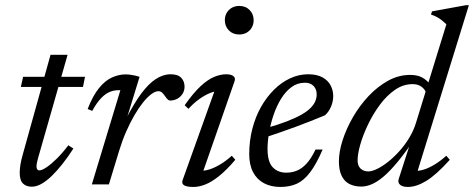

<svg xmlns="http://www.w3.org/2000/svg" viewBox="-20 -730 1876 760"><path d="M62.5 -386 71.5 -426H316.5L308.5 -386ZM131 -105.5Q129 -98 127.5 -91.8Q126 -85.5 125.2 -80.5Q124.5 -75.5 124.5 -71.5Q124.5 -63.5 127.5 -59.5Q130.5 -55.5 135.5 -55.5Q146 -55.5 164.5 -68Q183 -80.5 205.5 -102.8Q228 -125 250.5 -155L270.5 -142Q249 -108.5 227.2 -81Q205.5 -53.5 184.5 -33.2Q163.5 -13 143.8 -2Q124 9 105.5 9Q84 9 71 -3.5Q58 -16 58 -46.5Q58 -60 60.8 -77.8Q63.5 -95.5 70 -118L180 -513H247.5Z M456.5 -373Q454.5 -373 452.8 -373Q451 -373 449 -373Q431 -373 414 -366Q397 -359 380 -341.2Q363 -323.5 345 -291L327 -298.5Q347.5 -351.5 371.8 -381.2Q396 -411 423 -423.2Q450 -435.5 477 -435.5Q486.5 -435.5 495.8 -434.2Q505 -433 514.2 -431Q523.5 -429 532.5 -426L481 -258.5H478.5Q509.5 -319.5 538.5 -358.8Q567.5 -398 596.5 -417Q625.5 -436 655.5 -436Q684 -436 697.2 -422.2Q710.5 -408.5 710.5 -387Q710.5 -371 702.5 -358.5Q694.5 -346 681.5 -339Q668.5 -332 653 -332Q649 -332 644.5 -335.8Q640 -339.5 633.5 -349Q627 -359 621 -364Q615 -369 607 -369Q594.5 -369 578.8 -357.2Q563 -345.5 546 -324.2Q529 -303 512 -273.8Q495 -244.5 479.5 -209.2Q464 -174 452 -134.5L411 0H343.5Z M703 -17.5 833 -380.5 847.5 -369.5Q831.5 -370 810.8 -361.5Q790 -353 768 -337.2Q746 -321.5 726 -299L711 -313.5Q745.5 -362.5 774.2 -389Q803 -415.5 828 -425.8Q853 -436 875.5 -436Q894.5 -436 903.8 -428.8Q913 -421.5 908.5 -408.5L778.5 -35.5L770 -54.5Q786.5 -52.5 807.8 -59Q829 -65.5 852.2 -79.5Q875.5 -93.5 897.5 -113.5L911.5 -97.5Q876.5 -56.5 847 -33Q817.5 -9.5 792.8 0.2Q768 10 745.5 10Q718 10 708 3Q698 -4 703 -17.5ZM870 -650Q870 -666 877.2 -678.8Q884.5 -691.5 897.2 -699Q910 -706.5 927 -706.5Q952.5 -706.5 968.2 -690.2Q984 -674 984 -650Q984 -634 976.8 -621.2Q969.5 -608.5 956.8 -601Q944 -593.5 927 -593.5Q901.5 -593.5 885.8 -609.8Q870 -626 870 -650Z M1186.5 -402.5Q1157 -402.5 1133.5 -385Q1110 -367.5 1092.2 -338.5Q1074.5 -309.5 1062.8 -274.8Q1051 -240 1045 -205Q1039 -170 1039 -141Q1039 -89.5 1059.5 -68Q1080 -46.5 1113 -46.5Q1135.5 -46.5 1155.2 -54.5Q1175 -62.5 1193.2 -82.2Q1211.5 -102 1229 -138H1257Q1232.5 -81 1208.2 -48.8Q1184 -16.5 1155.8 -3.2Q1127.5 10 1090 10Q1052.5 10 1024.8 -4.8Q997 -19.5 981.8 -48.5Q966.5 -77.5 966.5 -120Q966.5 -172.5 978.8 -220Q991 -267.5 1013.2 -306.8Q1035.5 -346 1064.8 -375Q1094 -404 1128.5 -420Q1163 -436 1199.5 -436Q1234.5 -436 1256.5 -423.8Q1278.5 -411.5 1288.8 -391.8Q1299 -372 1299 -349.5Q1299 -328 1289.8 -306.8Q1280.5 -285.5 1266 -273.5Q1237 -261.5 1208 -250Q1179 -238.5 1149.8 -227.8Q1120.5 -217 1091.2 -206.8Q1062 -196.5 1032.5 -187L1034 -223Q1082 -236.5 1116.5 -250Q1151 -263.5 1173.8 -276.5Q1196.5 -289.5 1209.5 -302.8Q1222.5 -316 1228 -329.2Q1233.5 -342.5 1233.5 -356Q1233.5 -370 1228 -380.2Q1222.5 -390.5 1212.2 -396.5Q1202 -402.5 1186.5 -402.5Z M1665.5 -365Q1661.5 -377 1648 -387Q1634.5 -397 1613 -397Q1576 -397 1543.2 -374.2Q1510.5 -351.5 1483.5 -315Q1456.5 -278.5 1436.8 -237.2Q1417 -196 1406.2 -158.2Q1395.5 -120.5 1395.5 -95.5Q1395.5 -73.5 1407.5 -62.5Q1419.5 -51.5 1438 -51.5Q1452.5 -51.5 1473 -61.5Q1493.5 -71.5 1516 -89.2Q1538.5 -107 1560.2 -131Q1582 -155 1599.5 -183.8Q1617 -212.5 1626.5 -243.5L1747 -634Q1738 -642.5 1729.5 -649.2Q1721 -656 1710.8 -661.8Q1700.5 -667.5 1686 -672.5L1690 -685L1824.5 -709.5H1836L1627.5 -35.5L1619 -54.5Q1635.5 -52 1656.8 -58.5Q1678 -65 1701.2 -79.2Q1724.5 -93.5 1746.5 -113.5L1760.5 -97.5Q1706.5 -37.5 1667.2 -13.8Q1628 10 1594.5 10Q1573 10 1563.2 1Q1553.5 -8 1558.5 -22.5L1610.5 -183.5H1623.5Q1585.5 -127.5 1554.8 -90.2Q1524 -53 1498.8 -31.5Q1473.5 -10 1451.8 -0.8Q1430 8.5 1410.5 8.5Q1383.5 8.5 1363.5 -1.5Q1343.5 -11.5 1332.5 -33.8Q1321.5 -56 1321.5 -91.5Q1321.5 -129.5 1336.2 -175.2Q1351 -221 1377.2 -266.5Q1403.5 -312 1439 -349.8Q1474.5 -387.5 1516.2 -410.5Q1558 -433.5 1603.5 -433.5Q1632.5 -433.5 1651.2 -423.2Q1670 -413 1685.5 -392.5Z"/></svg>

Font: Newsreader 18pt
Style: Italic
Weight: 400
Italic angle: -17°
Version: Version 1.003